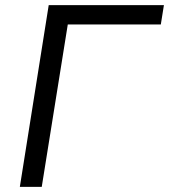

<svg xmlns="http://www.w3.org/2000/svg" viewBox="-20 -725 656 745"><path d="M57 0 169 -705H616L604 -630H243L142 0Z"/></svg>

Font: Nunito Sans 10pt
Style: Italic
Weight: 400
Italic angle: -9°
Designer: Vernon Adams
Foundry: Vernon Adams
Version: Version 3.101;gftools[0.9.27]